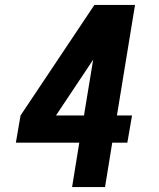

<svg xmlns="http://www.w3.org/2000/svg" viewBox="-20 -755 640 775"><path d="M271 0 300 -179H44L63 -289L361 -735H525L452 -289H513L494 -179H433L404 0ZM206 -289H319L356 -514Z"/></svg>

Font: Iosevka Aile Extrabold
Style: Italic
Weight: 800
Italic angle: -9°
Designer: Belleve Invis
Foundry: Belleve Invis
Version: Version 31.1.0; ttfautohint (v1.8.4)